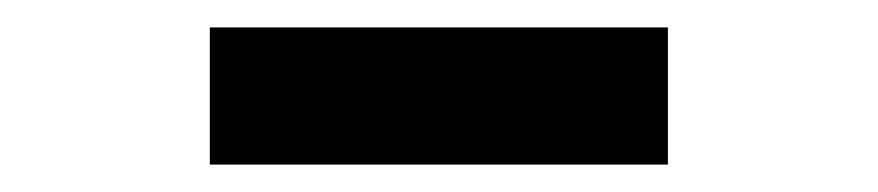

<svg xmlns="http://www.w3.org/2000/svg" viewBox="-20 -746 640 140"><path d="M133 -626V-726H467V-626Z"/></svg>

Font: Red Hat Display Black
Style: Regular
Weight: 900
Designer: Pentagram, MCKL
Foundry: Pentagram, MCKL
Version: Version 1.023; ttfautohint (v1.8.3)